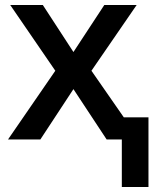

<svg xmlns="http://www.w3.org/2000/svg" viewBox="-20 -560 631 771"><path d="M576.2 -88.9V190.9H469.2V0H408.2L274.9 -202.1L142.1 0H12.2L202.1 -275.9L21 -540H151.9L274.9 -351.1L398.9 -540H528.8L347.2 -275.9L477.1 -88.9Z"/></svg>

Font: OpenSans-Semibold
Style: Regular
Weight: 600
Foundry: Ascender Corporation
Version: Version 1.10